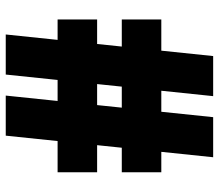

<svg xmlns="http://www.w3.org/2000/svg" viewBox="-68 -712 780 685"><g transform="rotate(90 322.5 -370.0)"><path d="M321.5 0 398.5 -740H541.5L464.5 0ZM50 -185V-326H595V-185ZM103.5 0 180.5 -740H323.5L246.5 0ZM50 -414V-555H595V-414Z"/></g></svg>

Font: Encode Sans SC Condensed Thin ExtraBold
Style: Regular
Weight: 800
Version: Version 3.002